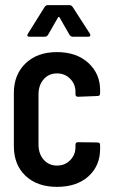

<svg xmlns="http://www.w3.org/2000/svg" viewBox="-20 -720 449 748"><path d="M95 -577Q82 -577 89 -589L154 -693Q159 -700 166 -700H251Q258 -700 263 -693L330 -589Q332 -585 332 -583Q332 -577 324 -577H263Q256 -577 251 -584L212 -652Q211 -654 209 -654Q207 -654 206 -652L167 -584Q162 -577 155 -577ZM34 -151V-358Q34 -429 79.5 -473Q125 -517 202 -517Q278 -517 324 -475Q370 -433 370 -369V-356Q370 -346 360 -346L284 -343Q274 -343 274 -353V-363Q274 -392 253.5 -413Q233 -434 202 -434Q170 -434 150 -411Q130 -388 130 -352V-157Q130 -121 150 -98Q170 -75 202 -75Q233 -75 253.5 -96Q274 -117 274 -146V-156Q274 -166 284 -166L360 -165Q370 -165 370 -155V-140Q370 -74 324.5 -33Q279 8 202 8Q125 8 79.5 -35Q34 -78 34 -151Z"/></svg>

Font: Barlow Condensed Medium
Style: Regular
Weight: 500
Width: 3
Designer: Jeremy Tribby
Foundry: Tribby Type
Version: Version 1.422;hotconv 1.0.109;makeotfexe 2.5.65596